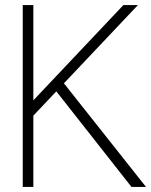

<svg xmlns="http://www.w3.org/2000/svg" viewBox="-20 -740 598 760"><path d="M526 -720 90 -259V-319.5L468.5 -720ZM193 -391 230 -414 558 0H500.5ZM70 -720H112V0H70Z"/></svg>

Font: Tap Sans
Style: Regular
Weight: 400
Designer: Tap Payments
Foundry: Tap Payments
Version: Version 1.001;Glyphs 3.1.2 (3151)